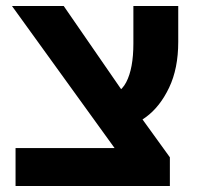

<svg xmlns="http://www.w3.org/2000/svg" viewBox="-20 -622 661 642"><path d="M449 -8 20 -602H193L418 -276L548 -96ZM32 0V-127H510L548 -96V0ZM371 -196 321 -300Q350 -300 370 -312Q390 -324 402 -347Q414 -370 420 -402.5Q426 -435 426 -476V-602H576V-482Q576 -393 545.5 -329Q515 -265 468 -230.5Q421 -196 371 -196Z"/></svg>

Font: Noto Sans Hebrew
Style: Bold
Weight: 700
Designer: Monotype Design Team
Foundry: Monotype Imaging Inc.
Version: Version 2.003